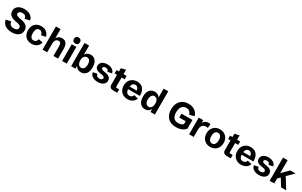

<svg xmlns="http://www.w3.org/2000/svg" viewBox="377 -3009 8253 5247"><g transform="rotate(30 4504.0 -385.5)"><path d="M332.5 12.7Q253.9 12.7 187.7 -11.2Q121.6 -35.2 77.9 -84.5Q34.2 -133.8 22 -209.5L179.2 -241.2Q183.1 -174.8 220.9 -142.3Q258.8 -109.9 329.1 -109.9Q375.5 -109.9 403.1 -122.1Q430.7 -134.3 442.9 -154.5Q455.1 -174.8 455.1 -199.2Q455.1 -238.3 426 -259Q397 -279.8 350.1 -289.1L279.3 -302.7Q242.7 -309.6 203.6 -321.5Q164.6 -333.5 131.1 -355.7Q97.7 -377.9 76.9 -413.8Q56.2 -449.7 56.2 -503.9Q56.2 -572.8 91.6 -620.1Q127 -667.5 187.7 -691.7Q248.5 -715.8 325.7 -715.8Q400.9 -715.8 460.7 -692.9Q520.5 -669.9 559.6 -626.2Q598.6 -582.5 611.3 -519.5L457 -487.8Q452.6 -520 439.2 -543.7Q425.8 -567.4 399.9 -580.3Q374 -593.3 331.1 -593.3Q293 -593.3 266.8 -583Q240.7 -572.8 227.3 -554.9Q213.9 -537.1 213.9 -513.2Q213.9 -478.5 247.3 -459.7Q280.8 -440.9 339.4 -429.7L412.1 -415Q462.9 -405.3 509.8 -382.6Q556.6 -359.9 586.4 -317.9Q616.2 -275.9 616.2 -208Q616.2 -136.7 580.1 -87.4Q543.9 -38.1 480.2 -12.7Q416.5 12.7 332.5 12.7Z M962.9 12.7Q879.9 12.7 819.1 -21Q758.3 -54.7 725.6 -116.7Q692.9 -178.7 692.9 -264.2Q692.9 -349.1 725.6 -411.1Q758.3 -473.1 818.8 -506.6Q879.4 -540 962.4 -540Q1022 -540 1073.2 -518.6Q1124.5 -497.1 1160.4 -454.8Q1196.3 -412.6 1209.5 -350.1L1071.8 -320.8Q1061 -377 1032.7 -405Q1004.4 -433.1 961.4 -433.1Q902.3 -433.1 873.8 -386.2Q845.2 -339.4 845.2 -262.2Q845.2 -185.5 873.5 -139.9Q901.9 -94.2 961.9 -94.2Q1003.4 -94.2 1032 -119.4Q1060.5 -144.5 1073.7 -196.3L1207 -171.4Q1197.3 -123.5 1173.3 -88.6Q1149.4 -53.7 1116 -31.5Q1082.5 -9.3 1043.5 1.7Q1004.4 12.7 962.9 12.7Z M1303.7 0V-732.4H1449.2V-403.8L1440.9 -425.3Q1464.4 -479.5 1508.5 -509.8Q1552.7 -540 1615.2 -540Q1676.8 -540 1715.8 -512.2Q1754.9 -484.4 1773.9 -435.1Q1793 -385.7 1793 -321.3V0H1647.5V-304.2Q1647.5 -369.1 1630.4 -399.7Q1613.3 -430.2 1565.9 -430.2Q1508.8 -430.2 1479 -386.7Q1449.2 -343.3 1449.2 -256.3V0Z M1920.9 0V-527.3H2066.4V0ZM1993.7 -590.3Q1950.2 -590.3 1923.8 -616.7Q1897.5 -643.1 1897.5 -686.5Q1897.5 -730.5 1923.8 -756.6Q1950.2 -782.7 1993.7 -782.7Q2037.6 -782.7 2063.7 -756.6Q2089.8 -730.5 2089.8 -686.5Q2089.8 -643.1 2063.7 -616.7Q2037.6 -590.3 1993.7 -590.3Z M2513.7 12.7Q2455.1 12.7 2409.4 -14.4Q2363.8 -41.5 2335.4 -102.5L2342.8 -103.5V0H2205.1V-732.4H2350.6V-421.4L2340.8 -429.2Q2368.2 -486.8 2413.8 -513.4Q2459.5 -540 2516.1 -540Q2582.5 -540 2631.1 -507.1Q2679.7 -474.1 2706.1 -411.9Q2732.4 -349.6 2732.4 -262.7Q2732.4 -175.8 2705.8 -114Q2679.2 -52.2 2630.1 -19.8Q2581.1 12.7 2513.7 12.7ZM2461.9 -97.2Q2515.1 -97.2 2546.9 -141.8Q2578.6 -186.5 2578.6 -265.6Q2578.6 -343.8 2547.6 -387Q2516.6 -430.2 2462.9 -430.2Q2429.2 -430.2 2402.1 -412.1Q2375 -394 2359.1 -357.2Q2343.3 -320.3 2343.3 -264.6Q2343.3 -181.2 2377.4 -139.2Q2411.6 -97.2 2461.9 -97.2Z M3046.4 12.7Q2986.8 12.7 2934.1 -4.6Q2881.3 -22 2845.2 -58.6Q2809.1 -95.2 2799.3 -153.8L2932.1 -180.2Q2936.5 -135.7 2963.6 -113Q2990.7 -90.3 3041 -90.3Q3089.4 -90.3 3112.8 -109.6Q3136.2 -128.9 3136.2 -154.8Q3136.2 -177.7 3117.9 -194.3Q3099.6 -210.9 3054.7 -217.8L3006.8 -225.6Q2978.5 -230 2946.5 -237.5Q2914.6 -245.1 2886.2 -260.5Q2857.9 -275.9 2839.8 -303.2Q2821.8 -330.6 2821.8 -373.5Q2821.8 -425.8 2849.9 -463.1Q2877.9 -500.5 2927.7 -520.3Q2977.5 -540 3041.5 -540Q3100.6 -540 3149.4 -522.7Q3198.2 -505.4 3231.2 -471.9Q3264.2 -438.5 3273.9 -389.2L3141.1 -361.8Q3137.7 -381.8 3128.2 -399.4Q3118.7 -417 3099.1 -428Q3079.6 -439 3046.4 -439Q3008.8 -439 2986.6 -424.3Q2964.4 -409.7 2964.4 -384.3Q2964.4 -365.7 2976.8 -354Q2989.3 -342.3 3011 -335.2Q3032.7 -328.1 3060.1 -323.2L3114.7 -314Q3156.7 -307.1 3194.6 -290.3Q3232.4 -273.4 3256.3 -242.2Q3280.3 -210.9 3280.3 -160.2Q3280.3 -104 3249.8 -65.4Q3219.2 -26.9 3166.3 -7.1Q3113.3 12.7 3046.4 12.7Z M3531.2 0Q3472.7 0 3441.2 -28.6Q3409.7 -57.1 3409.7 -110.8V-420.9H3334.5V-527.3H3409.7V-630.9L3555.2 -666V-527.3H3652.8V-420.9H3555.2V-133.8Q3555.2 -117.7 3559.8 -112.1Q3564.5 -106.4 3579.6 -106.4H3660.2V0Z M3986.8 12.7Q3909.2 12.7 3847.4 -21Q3785.6 -54.7 3749.8 -116.9Q3713.9 -179.2 3713.9 -264.2Q3713.9 -348.6 3749.3 -410.6Q3784.7 -472.7 3845.9 -506.3Q3907.2 -540 3985.8 -540Q4029.3 -540 4074 -526.9Q4118.7 -513.7 4156.2 -480.2Q4193.8 -446.8 4216.8 -387Q4239.7 -327.1 4239.7 -234.4H3807.1V-317.4H4109.9L4094.7 -291.5Q4090.8 -344.2 4075.2 -376.5Q4059.6 -408.7 4035.6 -423.3Q4011.7 -438 3981.9 -438Q3943.4 -438 3917.5 -416Q3891.6 -394 3878.7 -354.7Q3865.7 -315.4 3865.7 -263.7Q3865.7 -185.5 3895.3 -140.1Q3924.8 -94.7 3985.8 -94.7Q4025.4 -94.7 4054 -115.2Q4082.5 -135.7 4097.7 -177.7L4229.5 -144Q4210.9 -89.4 4173.3 -54.7Q4135.7 -20 4087.2 -3.7Q4038.6 12.7 3986.8 12.7Z M4537.1 12.7Q4471.2 12.7 4422.4 -20.5Q4373.5 -53.7 4347.2 -115.7Q4320.8 -177.7 4320.8 -264.6Q4320.8 -351.6 4347.4 -413.3Q4374 -475.1 4422.9 -507.6Q4471.7 -540 4539.6 -540Q4597.7 -540 4643.3 -513.2Q4689 -486.3 4717.8 -424.8L4702.6 -423.8V-732.4H4848.1V0H4710.4V-106L4711.9 -98.6Q4685.5 -41.5 4640.1 -14.4Q4594.7 12.7 4537.1 12.7ZM4590.3 -97.2Q4624.5 -97.2 4651.4 -115.2Q4678.2 -133.3 4694.1 -170.4Q4710 -207.5 4710 -262.7Q4710 -346.2 4675.8 -388.2Q4641.6 -430.2 4591.3 -430.2Q4538.6 -430.2 4506.6 -385.7Q4474.6 -341.3 4474.6 -261.7Q4474.6 -184.1 4505.6 -140.6Q4536.6 -97.2 4590.3 -97.2Z M5517.1 12.7Q5400.4 12.7 5321 -32.7Q5241.7 -78.1 5201.2 -159.4Q5160.6 -240.7 5160.6 -348.6Q5160.6 -457 5201.2 -540Q5241.7 -623 5318.4 -669.4Q5395 -715.8 5503.9 -715.8Q5577.6 -715.8 5640.1 -692.6Q5702.6 -669.4 5747.6 -622.1Q5792.5 -574.7 5813 -501.5L5659.2 -464.4Q5644 -528.3 5603.5 -558.3Q5563 -588.4 5505.4 -588.4Q5445.3 -588.4 5403.8 -558.8Q5362.3 -529.3 5340.8 -475.1Q5319.3 -420.9 5319.3 -345.7Q5319.3 -280.3 5337.9 -227.8Q5356.4 -175.3 5399.7 -145Q5442.9 -114.7 5515.6 -114.7Q5554.2 -114.7 5596.2 -126.2Q5638.2 -137.7 5668.9 -170.9V-299.3L5724.6 -261.7H5466.3V-383.8H5812.5V-107.4Q5769 -56.2 5715.6 -30.3Q5662.1 -4.4 5609.9 4.2Q5557.6 12.7 5517.1 12.7Z M5928.7 0V-527.3H6069.3V-408.7L6063.5 -424.3Q6088.4 -482.9 6133.8 -511.5Q6179.2 -540 6232.9 -540Q6248 -540 6263.7 -537.6Q6279.3 -535.2 6294.9 -529.3L6283.7 -405.3Q6252 -414.1 6222.7 -414.1Q6198.7 -414.1 6172.6 -405.8Q6146.5 -397.5 6124.3 -376.7Q6102.1 -356 6088.1 -318.1Q6074.2 -280.3 6074.2 -221.7V0Z M6595.7 12.7Q6516.1 12.7 6455.3 -22.5Q6394.5 -57.6 6360.4 -119.9Q6326.2 -182.1 6326.2 -263.7Q6326.2 -345.7 6360.4 -408Q6394.5 -470.2 6455.3 -505.1Q6516.1 -540 6595.7 -540Q6675.8 -540 6736.6 -505.1Q6797.4 -470.2 6831.5 -408Q6865.7 -345.7 6865.7 -263.7Q6865.7 -181.6 6831.5 -119.4Q6797.4 -57.1 6736.3 -22.2Q6675.3 12.7 6595.7 12.7ZM6596.2 -94.2Q6650.4 -94.2 6681.9 -139.9Q6713.4 -185.5 6713.4 -263.7Q6713.4 -342.3 6681.9 -387.7Q6650.4 -433.1 6595.7 -433.1Q6541.5 -433.1 6510 -387.7Q6478.5 -342.3 6478.5 -263.7Q6478.5 -185.1 6510 -139.6Q6541.5 -94.2 6596.2 -94.2Z M7113.8 0Q7055.2 0 7023.7 -28.6Q6992.2 -57.1 6992.2 -110.8V-420.9H6917V-527.3H6992.2V-630.9L7137.7 -666V-527.3H7235.4V-420.9H7137.7V-133.8Q7137.7 -117.7 7142.3 -112.1Q7147 -106.4 7162.1 -106.4H7242.7V0Z M7569.3 12.7Q7491.7 12.7 7429.9 -21Q7368.2 -54.7 7332.3 -116.9Q7296.4 -179.2 7296.4 -264.2Q7296.4 -348.6 7331.8 -410.6Q7367.2 -472.7 7428.5 -506.3Q7489.7 -540 7568.4 -540Q7611.8 -540 7656.5 -526.9Q7701.2 -513.7 7738.8 -480.2Q7776.4 -446.8 7799.3 -387Q7822.3 -327.1 7822.3 -234.4H7389.6V-317.4H7692.4L7677.2 -291.5Q7673.3 -344.2 7657.7 -376.5Q7642.1 -408.7 7618.2 -423.3Q7594.2 -438 7564.5 -438Q7525.9 -438 7500 -416Q7474.1 -394 7461.2 -354.7Q7448.2 -315.4 7448.2 -263.7Q7448.2 -185.5 7477.8 -140.1Q7507.3 -94.7 7568.4 -94.7Q7607.9 -94.7 7636.5 -115.2Q7665 -135.7 7680.2 -177.7L7812 -144Q7793.5 -89.4 7755.9 -54.7Q7718.3 -20 7669.7 -3.7Q7621.1 12.7 7569.3 12.7Z M8132.3 12.7Q8072.8 12.7 8020 -4.6Q7967.3 -22 7931.2 -58.6Q7895 -95.2 7885.3 -153.8L8018.1 -180.2Q8022.5 -135.7 8049.6 -113Q8076.7 -90.3 8127 -90.3Q8175.3 -90.3 8198.7 -109.6Q8222.2 -128.9 8222.2 -154.8Q8222.2 -177.7 8203.9 -194.3Q8185.5 -210.9 8140.6 -217.8L8092.8 -225.6Q8064.5 -230 8032.5 -237.5Q8000.5 -245.1 7972.2 -260.5Q7943.8 -275.9 7925.8 -303.2Q7907.7 -330.6 7907.7 -373.5Q7907.7 -425.8 7935.8 -463.1Q7963.9 -500.5 8013.7 -520.3Q8063.5 -540 8127.4 -540Q8186.5 -540 8235.4 -522.7Q8284.2 -505.4 8317.1 -471.9Q8350.1 -438.5 8359.9 -389.2L8227.1 -361.8Q8223.6 -381.8 8214.1 -399.4Q8204.6 -417 8185.1 -428Q8165.5 -439 8132.3 -439Q8094.7 -439 8072.5 -424.3Q8050.3 -409.7 8050.3 -384.3Q8050.3 -365.7 8062.7 -354Q8075.2 -342.3 8096.9 -335.2Q8118.7 -328.1 8146 -323.2L8200.7 -314Q8242.7 -307.1 8280.5 -290.3Q8318.4 -273.4 8342.3 -242.2Q8366.2 -210.9 8366.2 -160.2Q8366.2 -104 8335.7 -65.4Q8305.2 -26.9 8252.2 -7.1Q8199.2 12.7 8132.3 12.7Z M8469.7 0V-732.4H8615.2V-324.2L8818.8 -527.3H8984.9L8786.6 -330.1L8992.7 0H8830.1L8689 -229.5L8615.2 -156.2V0Z"/></g></svg>

Font: Schibsted Grotesk
Style: Bold
Weight: 700
Designer: Bakken & Baeck AS, Henrik Kongsvoll
Foundry: Schibsted ASA
Version: Version 1.100;gftools[0.9.25]